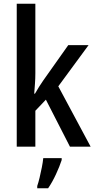

<svg xmlns="http://www.w3.org/2000/svg" viewBox="-20 -780 504 1021"><path d="M168 -391Q168 -363 166 -336Q164 -309 162 -282H166Q176 -300 187.5 -318Q199 -336 210 -352L343 -540H451L290 -321L462 0H352L224 -250L168 -191V0H69V-760H168ZM308 71Q297 105 277.5 147Q258 189 236 221H178V209Q184 192 190.5 165Q197 138 202.5 110Q208 82 210 61H308Z"/></svg>

Font: Noto Sans Gurmukhi Condensed Medium
Style: Regular
Weight: 500
Width: 3
Designer: Jelle Bosma - Monotype Design Team
Foundry: Monotype Imaging Inc.
Version: Version 2.004; ttfautohint (v1.8.4.7-5d5b)